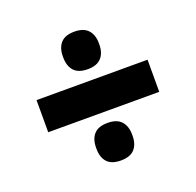

<svg xmlns="http://www.w3.org/2000/svg" viewBox="-94 -652 698 685"><g transform="rotate(-20 255.0 -309.5)"><path d="M44.5 -248.5V-370.5H466V-248.5ZM254.5 -65Q219 -65 202.5 -83.2Q186 -101.5 186 -134V-138Q186 -170.5 202.5 -189Q219 -207.5 254.5 -207.5Q289.5 -207.5 306.2 -189Q323 -170.5 323 -138V-134Q323 -101.5 306.2 -83.2Q289.5 -65 254.5 -65ZM254.5 -411.5Q219 -411.5 202.5 -430Q186 -448.5 186 -481V-485Q186 -517 202.5 -535.5Q219 -554 254.5 -554Q289.5 -554 306.2 -535.5Q323 -517 323 -485V-481Q323 -448.5 306.2 -430Q289.5 -411.5 254.5 -411.5Z"/></g></svg>

Font: Anek Bangla Medium
Style: Bold
Weight: 700
Version: Version 1.003